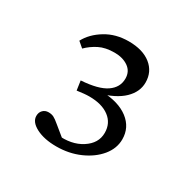

<svg xmlns="http://www.w3.org/2000/svg" viewBox="-99 -678 589 589"><g transform="rotate(30 195.5 -383.5)"><path d="M206.1 -404.3Q264.6 -402.3 298.3 -376.5Q332 -350.6 332 -308.6Q332 -276.4 309.6 -249Q287.1 -221.7 249.5 -205.1Q211.9 -188.5 167 -188.5Q124 -188.5 95.7 -203.1Q67.4 -217.8 67.4 -239.3Q67.4 -252 75.2 -259.8Q83 -267.6 94.7 -267.6Q105.5 -267.6 113.3 -263.7Q121.1 -259.8 133.8 -249L176.8 -213.9L151.4 -221.7Q204.1 -215.8 239.7 -238.8Q275.4 -261.7 275.4 -298.8Q275.4 -333 249.5 -352.5Q223.6 -372.1 178.7 -372.1Q169.9 -372.1 159.7 -371.1Q149.4 -370.1 135.7 -368.2L130.9 -401.4Q191.4 -405.3 219.2 -424.3Q247.1 -443.4 247.1 -474.6Q247.1 -500 227.5 -513.7Q208 -527.3 178.7 -527.3Q146.5 -527.3 124.5 -516.1Q102.5 -504.9 85.9 -488.3L66.4 -504.9Q83 -536.1 118.2 -557.6Q153.3 -579.1 199.2 -579.1Q249 -579.1 277.8 -556.2Q306.6 -533.2 306.6 -495.1Q306.6 -461.9 279.3 -435.5Q252 -409.2 198.2 -394.5Z"/></g></svg>

Font: Crimson Pro ExtraLight
Style: Regular
Weight: 250
Designer: Jacques Le Bailly
Foundry: Baron von Fonthausen
Version: Version 1.003